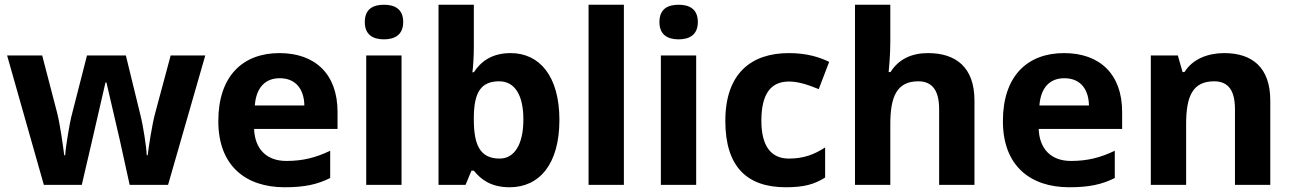

<svg xmlns="http://www.w3.org/2000/svg" viewBox="-20 -831 5454 810"><path d="M485 -242 527 -51H689L846 -597H700L635 -355C621 -304 607 -209 603 -176H599C598 -213 582 -307 575 -335L511 -597H347L280 -335C275 -315 257 -214 255 -176H251C246 -214 234 -304 221 -355L158 -597H10L165 -51H325L369 -240C380 -287 416 -443 425 -483H429C438 -443 475 -287 485 -242Z M1159 -607C1005 -607 901 -511 901 -320C901 -131 1017 -41 1181 -41C1265 -41 1319 -53 1373 -80V-195C1312 -166 1258 -152 1188 -152C1104 -152 1055 -203 1052 -287H1404V-359C1404 -518 1310 -607 1159 -607ZM1160 -501C1230 -501 1263 -452 1264 -386H1055C1061 -465 1102 -501 1160 -501Z M1600 -811C1555 -811 1519 -794 1519 -738C1519 -683 1555 -665 1600 -665C1644 -665 1681 -683 1681 -738C1681 -794 1644 -811 1600 -811ZM1674 -597H1525V-51H1674Z M1979 -634V-811H1830V-51H1944L1969 -111H1979C2008 -75 2050 -41 2130 -41C2255 -41 2340 -138 2340 -325C2340 -510 2256 -607 2134 -607C2055 -607 2008 -571 1979 -526H1973C1976 -548 1979 -593 1979 -634ZM2086 -488C2149 -488 2188 -434 2188 -327C2188 -220 2149 -162 2088 -162C2005 -162 1979 -220 1979 -326V-342C1981 -440 2008 -488 2086 -488Z M2612 -51V-811H2463V-51Z M2843 -811C2798 -811 2762 -794 2762 -738C2762 -683 2798 -665 2843 -665C2887 -665 2924 -683 2924 -738C2924 -794 2887 -811 2843 -811ZM2917 -597H2768V-51H2917Z M3295 -41C3371 -41 3415 -53 3461 -82V-209C3415 -179 3370 -162 3308 -162C3234 -162 3192 -213 3192 -322C3192 -432 3230 -487 3308 -487C3348 -487 3387 -474 3434 -455L3478 -570C3437 -590 3383 -607 3308 -607C3149 -607 3040 -521 3040 -321C3040 -127 3132 -41 3295 -41Z M3736 -656V-811H3587V-51H3736V-308C3736 -424 3764 -488 3854 -488C3914 -488 3942 -448 3942 -370V-51H4091V-407C4091 -547 4013 -607 3895 -607C3828 -607 3772 -583 3737 -527H3729C3731 -547 3736 -602 3736 -656Z M4469 -607C4315 -607 4211 -511 4211 -320C4211 -131 4327 -41 4491 -41C4575 -41 4629 -53 4683 -80V-195C4622 -166 4568 -152 4498 -152C4414 -152 4365 -203 4362 -287H4714V-359C4714 -518 4620 -607 4469 -607ZM4470 -501C4540 -501 4573 -452 4574 -386H4365C4371 -465 4412 -501 4470 -501Z M5145 -607C5077 -607 5012 -583 4977 -527H4969L4949 -597H4835V-51H4984V-308C4984 -424 5011 -488 5102 -488C5163 -488 5190 -448 5190 -370V-51H5339V-407C5339 -547 5262 -607 5145 -607Z"/></svg>

Font: Noto Sans Tamil UI
Style: Bold
Weight: 700
Designer: Jelle Bosma - Monotype Design Team
Foundry: Monotype Imaging Inc.
Version: Version 2.004